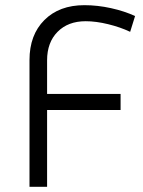

<svg xmlns="http://www.w3.org/2000/svg" viewBox="-20 -722 551 742"><path d="M162 -489V-359H446V-297H162V0H94V-490Q94 -587 151.5 -644.5Q209 -702 306 -702Q357 -702 409 -690.5Q461 -679 502 -660L483 -599Q445 -617 398 -628.5Q351 -640 311 -640Q243 -640 202.5 -599Q162 -558 162 -489Z"/></svg>

Font: TypoPRO Montserrat Alternates
Style: Regular
Weight: 300
Designer: Julieta Ulanovsky
Foundry: Julieta Ulanovsky
Version: Version 6.001